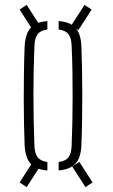

<svg xmlns="http://www.w3.org/2000/svg" viewBox="-20 -791 462 784"><path d="M300 -668 271 -687 325 -771 354 -752ZM89 -27 60 -46 114 -130 143 -111ZM329 -27 275 -111 304 -130 358 -46ZM114 -668 60 -752 89 -771 143 -687ZM80.5 -201Q79 -238 78 -286.2Q77 -334.5 77 -388.2Q77 -442 77.8 -495.8Q78.5 -549.5 80.5 -598Q82.5 -650 103.5 -675.5Q124.5 -701 173.5 -705V-670.5Q145.5 -667 133.5 -651Q121.5 -635 120.5 -601Q118.5 -556 117.5 -506.2Q116.5 -456.5 116.5 -404.8Q116.5 -353 117.5 -300.8Q118.5 -248.5 120.5 -198Q121.5 -165 133.5 -149.2Q145.5 -133.5 173.5 -129.5V-95Q124.5 -99 103.5 -124.2Q82.5 -149.5 80.5 -201ZM219.5 -95V-129.5Q249 -133.5 260.2 -149.5Q271.5 -165.5 272.5 -196Q274.5 -242 275.5 -292Q276.5 -342 276.5 -394.5Q276.5 -447 275.8 -499.8Q275 -552.5 272.5 -604Q271.5 -636.5 259.5 -651.8Q247.5 -667 219.5 -670.5V-705Q253 -702.5 272.8 -690.2Q292.5 -678 302 -655.5Q311.5 -633 312.5 -598Q314 -555.5 315 -506.5Q316 -457.5 316 -405.8Q316 -354 315.2 -302Q314.5 -250 312.5 -201Q311.5 -167 302 -144.5Q292.5 -122 272.5 -110Q252.5 -98 219.5 -95Z"/></svg>

Font: Big Shoulders Stencil Text Thin
Style: Regular
Weight: 100
Designer: Patric King
Foundry: XO Type Co
Version: Version 2.001